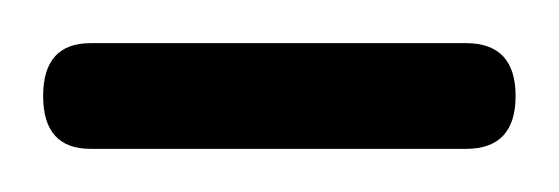

<svg xmlns="http://www.w3.org/2000/svg" viewBox="-20 -610 259 89"><path d="M196 -541H22Q0 -541 0 -565.5Q0 -590 22 -590H196Q219 -590 219 -565.5Q219 -541 196 -541Z"/></svg>

Font: Glass Antiqua
Style: Regular
Weight: 400
Version: 1.001